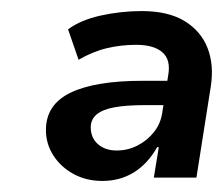

<svg xmlns="http://www.w3.org/2000/svg" viewBox="-20 -735 403 347"><path d="M165 -408Q136 -408 113 -420.5Q90 -433 76.5 -454Q63 -475 63 -500Q63 -546 107.5 -567.5Q152 -589 238 -589H297L290 -545H242Q208 -545 186.5 -541Q165 -537 154.5 -528Q144 -519 144 -505Q144 -486 157 -474.5Q170 -463 191 -463Q211 -463 228.5 -472Q246 -481 258 -496Q270 -511 273 -530L284 -599Q289 -627 273.5 -640.5Q258 -654 226 -654Q199 -654 173.5 -648Q148 -642 122 -627L103 -682Q126 -699 162.5 -707Q199 -715 236 -715Q284 -715 313.5 -697Q343 -679 355 -648.5Q367 -618 361 -579L335 -414H258L267 -469H264Q247 -439 222 -423.5Q197 -408 165 -408Z"/></svg>

Font: Nunito Sans 12pt ExtraLight 12pt
Style: Bold Italic
Weight: 700
Italic angle: -9°
Version: Version 3.101;gftools[0.9.27]